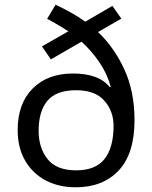

<svg xmlns="http://www.w3.org/2000/svg" viewBox="-20 -785 645 815"><path d="M216 -765Q248 -750 280.5 -732Q313 -714 342 -693L457 -760L495 -706L396 -649Q464 -585 507.5 -491Q551 -397 551 -275Q551 -133 484 -61.5Q417 10 301 10Q229 10 173.5 -19.5Q118 -49 86.5 -103.5Q55 -158 55 -233Q55 -345 118.5 -409Q182 -473 290 -473Q343 -473 382.5 -459Q422 -445 446 -415L450 -417Q434 -474 401 -522Q368 -570 326 -608L196 -533L158 -588L270 -652Q249 -666 226 -679.5Q203 -693 180 -705ZM303 -402Q219 -402 181.5 -357.5Q144 -313 144 -230Q144 -157 182 -109.5Q220 -62 303 -62Q386 -62 424 -110.5Q462 -159 462 -251Q462 -313 423 -357.5Q384 -402 303 -402Z"/></svg>

Font: Noto IKEA Latin
Style: Regular
Weight: 400
Designer: Monotype Design Team
Foundry: Monotype Imaging Inc.
Version: Version 1.0